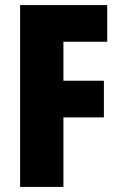

<svg xmlns="http://www.w3.org/2000/svg" viewBox="-20 -800 476 754"><path d="M229 -66H59V-780H401V-636H229V-483H388V-339H229Z"/></svg>

Font: Noto Sans Malayalam UI ExtraCondensed Black
Style: Regular
Weight: 900
Width: 2
Designer: Jelle Bosma - Monotype Design Team
Foundry: Monotype Imaging Inc.
Version: Version 2.104; ttfautohint (v1.8.4.7-5d5b)